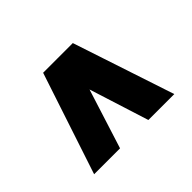

<svg xmlns="http://www.w3.org/2000/svg" viewBox="-105 -682 740 740"><g transform="rotate(45 265.0 -311.5)"><path d="M472.8 -93.5 57.2 -231.1V-392.9L472.8 -530.5V-389.2L100.2 -271.1V-352.9L472.8 -234.8Z"/></g></svg>

Font: Changa
Style: Regular
Weight: 400
Designer: Eduardo Rodriguez Tunni
Foundry: Eduardo Rodriguez Tunni
Version: Version 3.003